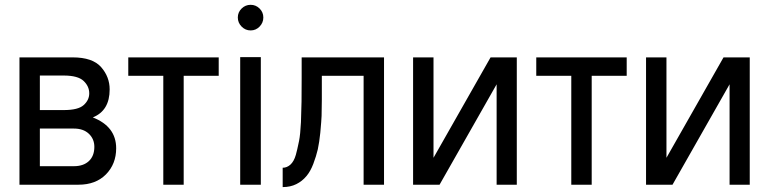

<svg xmlns="http://www.w3.org/2000/svg" viewBox="-20 -760 3165 790"><path d="M278.8 -523.9Q360.8 -523.9 396 -483.9Q431.2 -443.8 431.2 -392.1Q431.2 -304.7 361.8 -276.9Q458 -239.3 458 -149.9Q458 -85.4 416 -42.5Q374 0 303.2 0H60.1V-523.9ZM144 -231V-76.2H284.2Q323.2 -76.2 345.7 -97.2Q368.2 -118.2 368.2 -155.8Q368.2 -188.5 345.2 -210Q322.8 -231 284.2 -231ZM347.2 -376Q347.2 -404.8 324.2 -426.8Q300.8 -449.2 242.2 -449.2H144V-307.1H242.2Q301.8 -307.1 324.2 -327.6Q347.2 -348.1 347.2 -376Z M507.8 -523.9H879.9V-448.2H735.8V0H651.9V-448.2H507.8Z M968.3 0V-524.9H1053.2V0ZM974.1 -650.6Q958.5 -666.5 958.5 -688Q958.5 -709.5 974.1 -724.9Q989.7 -740.2 1011.2 -740.2Q1032.7 -740.2 1048.1 -724.9Q1063.5 -709.5 1063.5 -688Q1063.5 -666.5 1048.1 -650.6Q1032.7 -634.8 1011.2 -634.8Q989.7 -634.8 974.1 -650.6Z M1221.2 -523.9H1560.1V0H1476.1V-448.2H1304.2V-350.1Q1304.2 -323.2 1303.2 -283.2Q1302.7 -266.6 1297.9 -213.9Q1293.9 -174.8 1287.6 -145.5Q1281.2 -117.7 1269 -85.4Q1257.3 -54.7 1240.7 -35.2Q1223.1 -14.2 1199.2 -2.4Q1174.8 9.8 1143.1 9.8V-69.8Q1160.6 -69.8 1174.8 -82.5Q1189.5 -95.7 1197.3 -123Q1202.6 -141.6 1210.4 -179.7Q1215.8 -207 1218.3 -257.3Q1219.7 -286.6 1220.7 -342.8Q1221.2 -366.7 1221.2 -440.9Z M1679.7 -523.9H1763.7V-110.8L1998.5 -523.9H2106.4V0H2023.4V-413.1L1788.6 0H1679.7Z M2186.5 -523.9H2558.6V-448.2H2414.6V0H2330.6V-448.2H2186.5Z M2638.2 -523.9H2722.2V-110.8L2957 -523.9H3064.9V0H2981.9V-413.1L2747.1 0H2638.2Z"/></svg>

Font: Miedinger*
Style: Book
Weight: 400
Version: Version 001.000